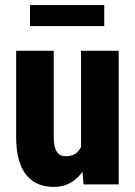

<svg xmlns="http://www.w3.org/2000/svg" viewBox="-20 -729 535 759"><path d="M300.3 -127.4V-528.3H449.2V0H310.1ZM315.9 -235.8 354.5 -236.8Q354.5 -183.6 344 -138.4Q333.5 -93.3 313 -60.1Q292.5 -26.9 262.2 -8.5Q231.9 9.8 191.9 9.8Q159.2 9.8 132.1 -1.2Q105 -12.2 85.2 -35.9Q65.4 -59.6 54.7 -96.9Q43.9 -134.3 43.9 -186.5V-528.3H192.4V-185.5Q192.4 -166 195.6 -152.1Q198.7 -138.2 204.8 -128.9Q210.9 -119.6 219.7 -115.5Q228.5 -111.3 239.7 -111.3Q269 -111.3 285.6 -127.7Q302.2 -144 309.1 -172.1Q315.9 -200.2 315.9 -235.8ZM392.1 -709V-626H98.6V-709Z"/></svg>

Font: Roboto Condensed ExtraBold
Style: Regular
Weight: 800
Designer: Christian Robertson
Foundry: Google
Version: Version 3.008; 2023